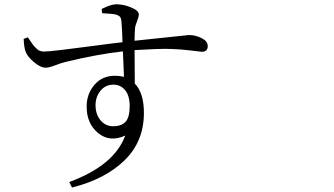

<svg xmlns="http://www.w3.org/2000/svg" viewBox="-20 -798 1540 884"><path d="M501 -216.8Q540 -216.8 558.6 -237.8Q577.1 -258.8 577.1 -309.6Q577.1 -357.4 556.2 -382.8Q535.2 -408.2 502 -408.2Q465.8 -408.2 442.9 -380.4Q419.9 -352.5 419.9 -313.5Q419.9 -271.5 442.9 -244.1Q465.8 -216.8 501 -216.8ZM450.2 -737.3 448.2 -756.8Q491.2 -778.3 515.6 -778.3Q548.8 -778.3 584 -763.7Q619.1 -749 619.1 -731.4Q619.1 -719.7 610.8 -699.7Q602.5 -679.7 601.6 -667Q600.6 -660.2 600.1 -640.1Q599.6 -620.1 599.6 -610.4Q847.7 -636.7 849.6 -636.7Q879.9 -636.7 908.2 -622.6Q936.5 -608.4 936.5 -585.9Q936.5 -559.6 909.2 -559.6Q904.3 -559.6 859.4 -565.4Q814.5 -571.3 762.2 -572.8Q710 -574.2 599.6 -567.4Q599.6 -543.9 600.1 -491.2Q600.6 -438.5 600.6 -413.1Q642.6 -370.1 642.6 -278.3Q642.6 -146.5 553.2 -59.6Q463.9 27.3 311.5 65.4L298.8 40Q505.9 -36.1 556.6 -173.8Q485.4 -141.6 432.1 -185.1Q378.9 -228.5 378.9 -307.6Q378.9 -365.2 414.6 -407.2Q450.2 -449.2 509.8 -449.2Q529.3 -449.2 550.8 -444.3Q549.8 -462.9 545.9 -561.5Q430.7 -548.8 281.2 -512.7Q261.7 -507.8 233.4 -497.1Q205.1 -486.3 190.4 -486.3Q167 -486.3 137.2 -511.2Q107.4 -536.1 98.6 -558.6Q90.8 -577.1 88.9 -619.1L108.4 -626Q110.4 -623 116.7 -613.8Q123 -604.5 125 -601.6Q127 -598.6 132.8 -590.8Q138.7 -583 141.6 -580.6Q144.5 -578.1 149.9 -572.8Q155.3 -567.4 159.7 -565.4Q164.1 -563.5 170.4 -562Q176.8 -560.5 182.6 -560.5Q199.2 -560.5 261.7 -567.9Q324.2 -575.2 411.1 -586.9Q498 -598.6 543.9 -603.5Q543 -653.3 539.1 -699.2Q538.1 -713.9 532.7 -720.2Q527.3 -726.6 515.6 -730.5Q502.9 -734.4 450.2 -737.3Z"/></svg>

Font: Bpmf Zihi Serif Regular
Style: Regular
Weight: 400
Foundry: But Ko
Version: Version 1.320